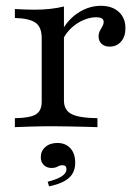

<svg xmlns="http://www.w3.org/2000/svg" viewBox="-20 -447 492 675"><path d="M32.3 0V-31.5Q85.5 -32.3 106 -44.8Q126.6 -57.3 126.6 -89.5V-312.9Q126.6 -351.6 105.2 -366.9Q83.9 -382.3 32.3 -383.9V-415.3Q47.6 -414.5 64.9 -413.7Q82.3 -412.9 100.8 -412.9Q158.9 -412.9 204.8 -424.2V-93.5Q204.8 -59.7 231.5 -46Q258.1 -32.3 322.6 -31.5V0Q308.1 -0.8 281.9 -1.2Q255.6 -1.6 225.8 -2.4Q196 -3.2 166.9 -3.2Q125.8 -3.2 88.3 -2Q50.8 -0.8 32.3 0ZM365.3 -283.1Q347.6 -283.1 337.1 -293.1Q326.6 -303.2 326.6 -318.5Q326.6 -329.8 331 -338.3Q335.5 -346.8 339.9 -354.4Q344.4 -362.1 344.4 -370.2Q344.4 -386.3 317.7 -386.3Q296.8 -386.3 273.8 -376.6Q250.8 -366.9 231.9 -349.6Q212.9 -332.3 201.6 -309.7L200 -343.5Q223.4 -383.1 259.3 -404.8Q295.2 -426.6 334.7 -426.6Q374.2 -426.6 397.6 -405.2Q421 -383.9 421 -347.6Q421 -318.5 405.6 -300.8Q390.3 -283.1 365.3 -283.1ZM152.4 208.1 147.6 191.9Q179.8 183.9 196.8 173Q213.7 162.1 213.7 147.6Q213.7 133.9 200 133.9Q190.3 133.9 182.3 138.7Q174.2 143.5 161.3 143.5Q144.4 143.5 133.9 133.1Q123.4 122.6 123.4 105.6Q123.4 83.9 139.5 69.8Q155.6 55.6 181.5 55.6Q210.5 55.6 227.4 74.2Q244.4 92.7 244.4 125Q244.4 158.9 222.2 178.6Q200 198.4 152.4 208.1Z"/></svg>

Font: Playfair 12pt
Style: Regular
Weight: 400
Designer: Claus Eggers Sørensen
Foundry: Claus Eggers Sørensen
Version: Version 2.000;gftools[0.9.28]